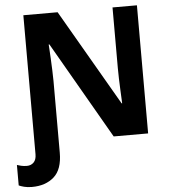

<svg xmlns="http://www.w3.org/2000/svg" viewBox="-80 -770 954 1066"><g transform="rotate(-5 397.5 -237.0)"><path d="M37 121Q60 121 75 106Q90 91 90 61V-714H281L591 -179H594Q594 -179 593 -201Q592 -223 590.5 -253.5Q589 -284 588 -318Q587 -352 587 -376V-714H723V0H531L220 -540H216Q216 -539 217.5 -517Q219 -495 220.5 -463.5Q222 -432 223.5 -397Q225 -362 225 -336V64Q225 157 178 198.5Q131 240 55 240Q30 240 11 235Q-8 230 -18 225V111Q-10 114 5 117.5Q20 121 37 121Z"/></g></svg>

Font: BC Sans
Style: Bold
Weight: 700
Designer: Monotype Design Team
Province of B.C.
Foundry: Monotype Imaging Inc.
Version: Version 2.000;GOOG;noto-source:20170915:90ef993387c0